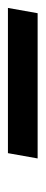

<svg xmlns="http://www.w3.org/2000/svg" viewBox="160 -884 113 472"><g transform="rotate(-90 216.0 -648.5)"><path d="M62 -612 75 -685H432L419 -612Z"/></g></svg>

Font: DM Sans 10pt Medium
Style: Italic
Weight: 500
Italic angle: -10°
Version: Version 4.004;gftools[0.9.30]